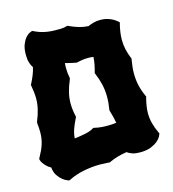

<svg xmlns="http://www.w3.org/2000/svg" viewBox="-110 -805 833 922"><g transform="rotate(-15 306.5 -344.0)"><path d="M597.2 -80.1 595.2 -75.2Q595.2 -74.7 590.6 -65.4Q585.9 -56.2 573.5 -45.2Q561 -34.2 539.3 -25.1Q517.6 -16.1 483.9 -16.1Q461.9 -16.1 446.8 -21.2Q431.6 -26.4 420.9 -34.2Q398.4 -30.8 376.7 -24.7Q355 -18.6 334 -8.8L331.1 -6.8L328.1 -7.8Q315.9 -7.8 304.9 -8.8Q293.9 -9.8 282.2 -9.8Q242.7 -9.8 200.9 -1.5Q159.2 6.8 126 23.9L121.1 25.9L117.2 24.9Q118.7 25.4 109.9 22Q101.1 18.6 89.4 9.5Q77.6 0.5 66.7 -15.4Q55.7 -31.2 53.2 -56.2Q40 -63.5 31.5 -72Q22.9 -80.6 17.8 -87.9Q12.7 -95.2 10.7 -100.3Q8.8 -105.5 8.8 -106L7.8 -110.8L9.8 -115.2Q19 -131.8 25.9 -146.5Q32.7 -161.1 37.1 -175Q41.5 -189 43.7 -203.4Q45.9 -217.8 45.9 -234.9Q45.9 -254.9 43 -279.8L43.9 -286.1Q56.6 -316.9 62.7 -343.3Q68.8 -369.6 68.8 -396Q68.8 -411.1 66.9 -427Q64.9 -442.9 62 -460L61 -464.8L63 -467.8Q74.2 -489.7 81.5 -508.1Q88.9 -526.4 92.8 -544.9Q85.4 -554.7 80.3 -571Q75.2 -587.4 75.2 -610.8Q75.2 -642.1 83.3 -661.9Q91.3 -681.6 101.3 -692.9Q111.3 -704.1 119.6 -708Q127.9 -711.9 128.9 -711.9L133.8 -713.9L138.2 -711.9Q163.6 -699.2 189.5 -693.6Q215.3 -688 244.1 -688Q255.9 -688 271.5 -688.2Q287.1 -688.5 299.8 -692.9L304.2 -693.8L308.1 -691.9Q334.5 -679.7 356.9 -673.3Q379.4 -667 401.9 -666Q414.1 -671.4 429.2 -675.8Q444.3 -680.2 463.9 -680.2Q483.4 -680.2 498.5 -675.5Q513.7 -670.9 524.2 -665Q534.7 -659.2 540.3 -654.3Q545.9 -649.4 546.9 -648.9L551.8 -644L549.8 -638.2Q544.4 -616.7 541.7 -597.4Q539.1 -578.1 539.1 -560.1Q539.1 -535.6 544.2 -512.9Q549.3 -490.2 559.1 -465.8L561 -462.9L560.1 -459Q557.1 -440.4 555.2 -423.6Q553.2 -406.7 553.2 -390.1Q553.2 -358.4 559.8 -329.3Q566.4 -300.3 580.1 -271L582 -268.1L580.1 -263.2Q574.7 -241.7 571.8 -223.4Q568.8 -205.1 568.8 -188Q568.8 -162.1 575.2 -137.5Q581.5 -112.8 595.2 -84ZM250 -445.8 249 -442.9Q234.9 -409.7 228.5 -382.6Q222.2 -355.5 222.2 -329.1Q222.2 -313.5 224.1 -297.9Q226.1 -282.2 230 -265.1L231 -261.2L229 -256.8Q214.8 -228.5 207.3 -206.8Q199.7 -185.1 198.2 -162.1Q210 -163.6 223.6 -165.5Q237.3 -167.5 250.2 -170.2Q263.2 -172.9 274.7 -176.8Q286.1 -180.7 293.9 -186L297.9 -188L301.8 -187Q318.8 -183.1 335.2 -181.6Q351.6 -180.2 367.2 -180.2Q388.7 -180.2 410.2 -183.1Q407.7 -197.3 404.1 -212.6Q400.4 -228 395 -245.1L394 -251Q399.9 -283.7 399.9 -314.9Q399.9 -346.7 393.3 -375.7Q386.7 -404.8 374 -435.1L372.1 -439L373 -443.8Q378.4 -462.9 381.8 -481Q385.3 -499 386.2 -517.1Q379.4 -518.1 372.8 -518.6Q366.2 -519 359.9 -519Q346.2 -519 332.5 -517.1Q318.8 -515.1 303.2 -511.2L295.9 -512.2Q281.7 -514.6 270 -517.8Q258.3 -521 246.1 -523.9Q245.1 -516.6 245.1 -509.8Q245.1 -502.9 245.1 -496.1Q245.1 -485.4 246.3 -474.1Q247.6 -462.9 250 -450.2Z"/></g></svg>

Font: Hanalei Fill
Style: Regular
Weight: 400
Version: Version 1.000